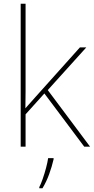

<svg xmlns="http://www.w3.org/2000/svg" viewBox="-20 -780 499 1021"><path d="M116 -385Q116 -337 116 -294Q116 -251 115 -204Q132 -223 144 -236.5Q156 -250 172 -268L405 -528H439L234 -301L459 0H428L216 -283L116 -172V0H90V-760H116ZM265 67Q256 106 241.5 146Q227 186 206 221H189V215Q197 200 207 171.5Q217 143 225 112.5Q233 82 236 61H265Z"/></svg>

Font: Noto Sans Khmer UI Thin
Style: Regular
Weight: 100
Designer: Danh Hong and the Monotype Design Team
Foundry: Monotype Imaging Inc.
Version: Version 2.002; ttfautohint (v1.8.4.7-5d5b)